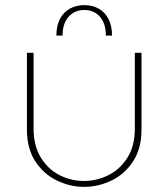

<svg xmlns="http://www.w3.org/2000/svg" viewBox="-20 -716 657 749"><path d="M309 -696Q341 -696 365.5 -682Q390 -668 403.5 -641.5Q417 -615 417 -577H393Q393 -624 370 -650.5Q347 -677 309 -677Q271 -677 247.5 -650.5Q224 -624 224 -577H200Q200 -615 213.5 -641.5Q227 -668 252 -682Q277 -696 309 -696ZM308 13Q253 13 201.5 -12Q150 -37 117.5 -87Q85 -137 85 -211V-510H111V-215Q111 -147 139.5 -101Q168 -55 213 -32.5Q258 -10 307 -10Q358 -10 403.5 -33Q449 -56 477.5 -101.5Q506 -147 506 -215V-510H532V-211Q532 -137 499.5 -87Q467 -37 415.5 -12Q364 13 308 13Z"/></svg>

Font: MuseoModerno Thin
Style: Regular
Weight: 100
Designer: Pablo Cosgaya, Héctor Gatti, Marcela Romero, and the Authors of The MuseoModerno Project.
Foundry: Omnibus-Type Team
Version: Version 1.003